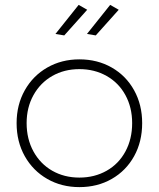

<svg xmlns="http://www.w3.org/2000/svg" viewBox="-20 -765 650 786"><path d="M562 -261Q562 -185 529 -125.5Q496 -66 437.5 -32.5Q379 1 305 1Q232 1 173.5 -32.5Q115 -66 81.5 -125.5Q48 -185 48 -261Q48 -336 81.5 -395.5Q115 -455 173.5 -488.5Q232 -522 305 -522Q379 -522 437.5 -488.5Q496 -455 529 -395.5Q562 -336 562 -261ZM89 -261Q89 -196 117 -145Q145 -94 194 -66Q243 -38 305 -38Q367 -38 416.5 -66Q466 -94 493.5 -145Q521 -196 521 -261Q521 -325 493.5 -375.5Q466 -426 416.5 -454Q367 -482 305 -482Q243 -482 194 -454Q145 -426 117 -375.5Q89 -325 89 -261ZM302 -745 337 -725 243 -620 207 -626ZM431 -745 466 -725 372 -620 336 -626Z"/></svg>

Font: Montserrat arm2 ExtraLight
Style: Regular
Weight: 275
Designer: Julieta Ulanovsky
Foundry: Julieta Ulanovsky
Version: Version 6.000